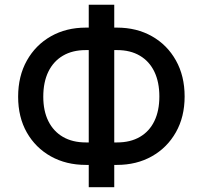

<svg xmlns="http://www.w3.org/2000/svg" viewBox="-20 -760 855 810"><path d="M342.3 -643.5H473.4Q556.5 -643.5 620.9 -607.1Q685.4 -570.7 722.1 -505.1Q758.9 -439.6 758.9 -353Q758.9 -267 722.1 -202.1Q685.4 -137.1 620.9 -100.7Q556.5 -64.3 473.4 -64.3H342.3Q259.2 -64.3 194.6 -100.3Q130 -136.4 93.2 -201Q56.5 -265.6 56.5 -351.9Q56.5 -438.9 93.4 -504.6Q130.3 -570.3 194.8 -606.9Q259.2 -643.5 342.3 -643.5ZM342.3 -548.7Q285.5 -548.7 245.4 -525Q205.3 -501.4 183.9 -457.4Q162.6 -413.4 162.6 -351.9Q162.6 -291.9 184.1 -248.8Q205.6 -205.6 245.7 -182.4Q285.9 -159.1 342.3 -159.1H473.7Q530.2 -159.1 570.1 -182.4Q610.1 -205.6 631.2 -249.1Q652.3 -292.6 652.3 -353Q652.3 -413.7 631.2 -457.6Q610.1 -501.4 570.1 -525Q530.2 -548.7 473.7 -548.7ZM462 -740.1V29.8H354.4V-740.1Z"/></svg>

Font: InterMG Medium
Style: Regular
Weight: 500
Designer: Rasmus Andersson
Foundry: rsms
Version: Version 3.019;December 26, 2023;FontCreator 15.0.0.2955 64-b